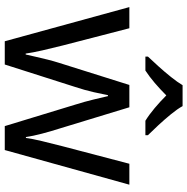

<svg xmlns="http://www.w3.org/2000/svg" viewBox="-10 -796 805 826"><g transform="rotate(90 393.0 -383.5)"><path d="M431 -303Q418 -344 408.5 -383.5Q399 -423 394 -445H390Q386 -423 377 -383.5Q368 -344 354 -302L258 -1H158L11 -537H102L176 -251Q187 -208 197 -164Q207 -120 211 -91H215Q219 -108 224.5 -133Q230 -158 237 -185.5Q244 -213 251 -235L346 -537H442L534 -235Q545 -201 555.5 -161Q566 -121 570 -92H574Q577 -117 587.5 -161Q598 -205 610 -251L685 -537H775L626 -1H523ZM437 -766Q449 -744 471.5 -716.5Q494 -689 518.5 -662.5Q543 -636 562 -617V-606H500Q474 -622 446 -645.5Q418 -669 391 -696Q364 -669 337 -646Q310 -623 284 -606H224V-617Q243 -637 266.5 -663Q290 -689 312 -716.5Q334 -744 347 -766Z"/></g></svg>

Font: Noto Sans Test
Style: Regular
Weight: 400
Version: Version 1.002; ttfautohint (v1.8.4.7-5d5b)